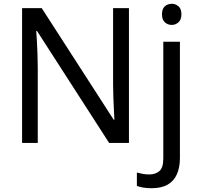

<svg xmlns="http://www.w3.org/2000/svg" viewBox="-20 -757 1058 1017"><path d="M663 0H558L176 -593H172Q174 -570 175.5 -538.5Q177 -507 178.5 -471.5Q180 -436 180 -399V0H97V-714H201L582 -123H586Q585 -139 583.5 -171Q582 -203 580.5 -241Q579 -279 579 -311V-714H663ZM782 240Q757 240 738 236.5Q719 233 705 228V157Q720 161 736 164Q752 167 771 167Q803 167 824 149.5Q845 132 845 83V-536H933V80Q933 130 917 166Q901 202 868 221Q835 240 782 240ZM838 -681Q838 -710 853 -723.5Q868 -737 890 -737Q910 -737 925.5 -723.5Q941 -710 941 -681Q941 -653 925.5 -639Q910 -625 890 -625Q868 -625 853 -639Q838 -653 838 -681Z"/></svg>

Font: Noto Sans Ambassadori
Style: Regular
Weight: 400
Designer: Monotype Design Team
Foundry: Monotype Imaging Inc.
Version: Version 2.013